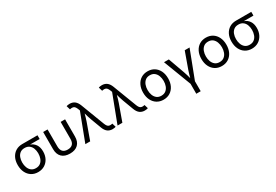

<svg xmlns="http://www.w3.org/2000/svg" viewBox="64 -1924 4757 3314"><g transform="rotate(-30 2442.5 -267.5)"><path d="M299.3 11.7Q225.1 11.7 168.9 -23.7Q112.8 -59.1 81.8 -122.3Q50.8 -185.5 50.8 -269.5Q50.8 -353.5 82 -415.5Q113.3 -477.5 169.2 -511.7Q225.1 -545.9 299.3 -545.9H604V-471.2H412.1Q475.6 -448.2 512.2 -394.8Q548.8 -341.3 548.8 -256.8Q548.8 -179.2 517.6 -118.4Q486.3 -57.6 430.2 -22.9Q374 11.7 299.3 11.7ZM299.3 -467.3Q244.6 -467.3 209.5 -440.4Q174.3 -413.6 157.2 -368.7Q140.1 -323.7 140.1 -269.5Q140.1 -215.8 157.2 -169.4Q174.3 -123 209.5 -95Q244.6 -66.9 299.3 -66.9Q354.5 -66.9 390.1 -95.2Q425.8 -123.5 442.9 -169.7Q460 -215.8 460 -269.5Q460 -323.7 442.9 -368.7Q425.8 -413.6 390.1 -440.4Q354.5 -467.3 299.3 -467.3Z M935.1 9.8Q830.6 9.8 773.7 -45.9Q716.8 -101.6 716.8 -204.1V-545.9H804.7V-208.5Q804.7 -70.3 935.1 -70.3Q1065.4 -70.3 1065.4 -208.5V-545.9H1153.8V-204.1Q1153.8 -101.6 1096.9 -45.9Q1040 9.8 935.1 9.8Z M1242.7 0 1452.1 -550.8 1440.9 -580.1Q1418.5 -638.2 1390.9 -651.1Q1363.3 -664.1 1321.8 -654.8L1313 -652.8L1290.5 -729Q1298.8 -732.9 1316.9 -736.1Q1335 -739.3 1355 -739.3Q1411.6 -739.3 1452.1 -709.2Q1492.7 -679.2 1518.1 -612.8L1695.3 -147.9Q1717.3 -90.3 1745.1 -76.7Q1772.9 -63 1814.5 -72.3L1823.2 -74.2L1845.7 1.5Q1837.9 4.9 1820.6 8.3Q1803.2 11.7 1781.2 11.7Q1725.1 11.7 1684.6 -18.3Q1644 -48.3 1619.1 -114.7L1541 -323.7Q1527.3 -360.8 1517.1 -395.5Q1506.8 -430.2 1497.1 -464.8Q1487.8 -430.7 1477.8 -395.3Q1467.8 -359.9 1455.1 -323.7L1338.9 0Z M1884.3 0 2093.8 -550.8 2082.5 -580.1Q2060.1 -638.2 2032.5 -651.1Q2004.9 -664.1 1963.4 -654.8L1954.6 -652.8L1932.1 -729Q1940.4 -732.9 1958.5 -736.1Q1976.6 -739.3 1996.6 -739.3Q2053.2 -739.3 2093.8 -709.2Q2134.3 -679.2 2159.7 -612.8L2336.9 -147.9Q2358.9 -90.3 2386.7 -76.7Q2414.6 -63 2456.1 -72.3L2464.8 -74.2L2487.3 1.5Q2479.5 4.9 2462.2 8.3Q2444.8 11.7 2422.9 11.7Q2366.7 11.7 2326.2 -18.3Q2285.6 -48.3 2260.7 -114.7L2182.6 -323.7Q2168.9 -360.8 2158.7 -395.5Q2148.4 -430.2 2138.7 -464.8Q2129.4 -430.7 2119.4 -395.3Q2109.4 -359.9 2096.7 -323.7L1980.5 0Z M2798.8 11.7Q2724.6 11.7 2668.7 -23.4Q2612.8 -58.6 2581.5 -122.1Q2550.3 -185.5 2550.3 -269.5Q2550.3 -355 2581.5 -418.7Q2612.8 -482.4 2668.7 -517.6Q2724.6 -552.7 2798.8 -552.7Q2873.5 -552.7 2929.7 -517.6Q2985.8 -482.4 3017.1 -418.7Q3048.3 -355 3048.3 -269.5Q3048.3 -185.5 3017.1 -122.1Q2985.8 -58.6 2929.7 -23.4Q2873.5 11.7 2798.8 11.7ZM2798.8 -66.9Q2854 -66.9 2889.6 -95.2Q2925.3 -123.5 2942.4 -169.7Q2959.5 -215.8 2959.5 -269.5Q2959.5 -323.7 2942.4 -370.4Q2925.3 -417 2889.6 -445.6Q2854 -474.1 2798.8 -474.1Q2744.1 -474.1 2709 -445.6Q2673.8 -417 2656.7 -370.6Q2639.6 -324.2 2639.6 -269.5Q2639.6 -215.8 2656.7 -169.7Q2673.8 -123.5 2709 -95.2Q2744.1 -66.9 2798.8 -66.9Z M3335.9 204.1V5.9L3125.5 -545.9H3221.7L3337.9 -222.2Q3350.6 -186.5 3360.8 -151.1Q3371.1 -115.7 3380.4 -81.5Q3389.6 -115.7 3399.7 -151.1Q3409.7 -186.5 3422.4 -222.2L3538.6 -545.9H3634.8L3423.8 5.9V204.1Z M3960.4 11.7Q3886.2 11.7 3830.3 -23.4Q3774.4 -58.6 3743.2 -122.1Q3711.9 -185.5 3711.9 -269.5Q3711.9 -355 3743.2 -418.7Q3774.4 -482.4 3830.3 -517.6Q3886.2 -552.7 3960.4 -552.7Q4035.2 -552.7 4091.3 -517.6Q4147.5 -482.4 4178.7 -418.7Q4210 -355 4210 -269.5Q4210 -185.5 4178.7 -122.1Q4147.5 -58.6 4091.3 -23.4Q4035.2 11.7 3960.4 11.7ZM3960.4 -66.9Q4015.6 -66.9 4051.3 -95.2Q4086.9 -123.5 4104 -169.7Q4121.1 -215.8 4121.1 -269.5Q4121.1 -323.7 4104 -370.4Q4086.9 -417 4051.3 -445.6Q4015.6 -474.1 3960.4 -474.1Q3905.8 -474.1 3870.6 -445.6Q3835.4 -417 3818.4 -370.6Q3801.3 -324.2 3801.3 -269.5Q3801.3 -215.8 3818.4 -169.7Q3835.4 -123.5 3870.6 -95.2Q3905.8 -66.9 3960.4 -66.9Z M4560.1 11.7Q4485.8 11.7 4429.7 -23.7Q4373.5 -59.1 4342.5 -122.3Q4311.5 -185.5 4311.5 -269.5Q4311.5 -353.5 4342.8 -415.5Q4374 -477.5 4429.9 -511.7Q4485.8 -545.9 4560.1 -545.9H4864.7V-471.2H4672.9Q4736.3 -448.2 4772.9 -394.8Q4809.6 -341.3 4809.6 -256.8Q4809.6 -179.2 4778.3 -118.4Q4747.1 -57.6 4690.9 -22.9Q4634.8 11.7 4560.1 11.7ZM4560.1 -467.3Q4505.4 -467.3 4470.2 -440.4Q4435.1 -413.6 4418 -368.7Q4400.9 -323.7 4400.9 -269.5Q4400.9 -215.8 4418 -169.4Q4435.1 -123 4470.2 -95Q4505.4 -66.9 4560.1 -66.9Q4615.2 -66.9 4650.9 -95.2Q4686.5 -123.5 4703.6 -169.7Q4720.7 -215.8 4720.7 -269.5Q4720.7 -323.7 4703.6 -368.7Q4686.5 -413.6 4650.9 -440.4Q4615.2 -467.3 4560.1 -467.3Z"/></g></svg>

Font: Inter
Style: Regular
Weight: 400
Designer: Rasmus Andersson
Foundry: rsms
Version: Version 4.001;git-9221beed3